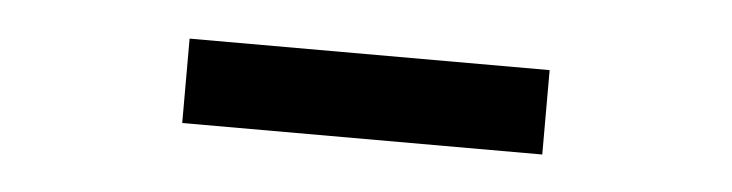

<svg xmlns="http://www.w3.org/2000/svg" viewBox="-24 -793 648 170"><g transform="rotate(5 300.0 -707.5)"><path d="M140 -670V-745H460V-670Z"/></g></svg>

Font: JetBrainsMonoNL NFM
Style: Regular
Weight: 400
Monospace: yes
Designer: Philipp Nurullin, Konstantin Bulenkov
Foundry: JetBrains
Version: Version 2.304; ttfautohint (v1.8.4.7-5d5b);Nerd Fonts 3.3.0